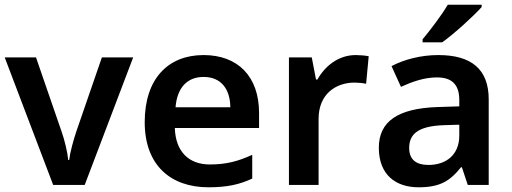

<svg xmlns="http://www.w3.org/2000/svg" viewBox="-20 -786 2174 816"><path d="M206 0H340L546 -542H413L305 -229C292 -190 278 -140 274 -106H270C267 -138 255 -190 241 -229L133 -542H0Z M845 -552C695 -552 595 -452 595 -267C595 -82 707 10 866 10C946 10 998 -2 1052 -27V-128C993 -101 942 -87 872 -87C780 -87 726 -144 723 -242H1081V-306C1081 -461 991 -552 845 -552ZM845 -459C922 -459 958 -405 959 -330H726C733 -415 777 -459 845 -459Z M1492 -552C1418 -552 1361 -505 1329 -448H1323L1305 -542H1208V0H1334V-281C1334 -386 1407 -435 1487 -435C1501 -435 1523 -433 1536 -430L1547 -547C1533 -550 1509 -552 1492 -552Z M2027 -756V-766H1883C1857 -721 1807 -656 1776 -619V-606H1859C1909 -641 1994 -719 2027 -756ZM1843 -552C1768 -552 1697 -533 1644 -505L1684 -417C1733 -439 1783 -457 1837 -457C1897 -457 1932 -430 1932 -361V-334L1838 -331C1671 -325 1590 -270 1590 -158C1590 -43 1662 10 1759 10C1849 10 1892 -16 1939 -75H1943L1968 0H2057V-364C2057 -492 1983 -552 1843 -552ZM1866 -254 1932 -256V-210C1932 -127 1875 -85 1801 -85C1752 -85 1719 -105 1719 -157C1719 -215 1755 -250 1866 -254Z"/></svg>

Font: Noto Sans Telugu SemiBold
Style: Regular
Weight: 600
Designer: Jelle Bosma - Monotype Design Team
Foundry: Monotype Imaging Inc.
Version: Version 2.005